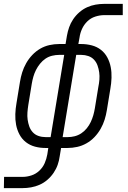

<svg xmlns="http://www.w3.org/2000/svg" viewBox="-40 -755 660 990"><path d="M-20 215 -19 157H77Q99 157 122 149.5Q145 142 163 125Q181 108 190.5 86Q200 64 204 41L209 8H194Q166 8 140 1Q114 -6 93.5 -22Q73 -38 60.5 -61.5Q48 -85 43 -111.5Q38 -138 39 -166.5Q40 -195 45 -223L63 -333Q67 -358 74.5 -382Q82 -406 95 -429Q108 -452 126.5 -471.5Q145 -491 167.5 -504Q190 -517 215 -522.5Q240 -528 265 -528H298L305 -570Q309 -593 316.5 -614.5Q324 -636 337.5 -656Q351 -676 369.5 -692Q388 -708 409 -717.5Q430 -727 452.5 -731Q475 -735 497 -735H593V-677H497Q475 -677 451.5 -669.5Q428 -662 410.5 -645Q393 -628 383 -606Q373 -584 370 -561L364 -528H379Q407 -528 433.5 -521Q460 -514 480.5 -498Q501 -482 513.5 -458.5Q526 -435 531 -408.5Q536 -382 535 -353.5Q534 -325 529 -297L511 -187Q507 -162 499.5 -138Q492 -114 479 -91Q466 -68 447.5 -48.5Q429 -29 406 -16Q383 -3 358 2.5Q333 8 308 8H275L268 50Q265 73 257.5 94.5Q250 116 236.5 136Q223 156 204.5 172Q186 188 164.5 197.5Q143 207 120.5 211Q98 215 76 215ZM283 -48H309Q327 -48 345 -52.5Q363 -57 379 -67.5Q395 -78 407.5 -93.5Q420 -109 428 -126Q436 -143 441 -160.5Q446 -178 449 -196L467 -306Q471 -325 472.5 -344.5Q474 -364 471.5 -382Q469 -400 463 -417Q457 -434 445 -447Q433 -460 415.5 -466Q398 -472 379 -472H353ZM195 -48H221L291 -472H265Q247 -472 228.5 -467.5Q210 -463 194.5 -452.5Q179 -442 166.5 -426.5Q154 -411 145.5 -394Q137 -377 132 -359.5Q127 -342 124 -324L106 -214Q103 -195 101.5 -175.5Q100 -156 102.5 -138Q105 -120 111 -103Q117 -86 129 -73Q141 -60 158.5 -54Q176 -48 195 -48Z"/></svg>

Font: Iosevka HT Light Extended
Style: Italic
Weight: 300
Width: 7
Italic angle: -9°
Monospace: yes
Designer: Belleve Invis
Foundry: Belleve Invis
Version: Version 32.3.0; ttfautohint (v1.8.4)